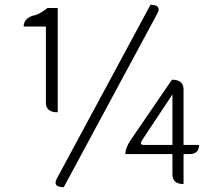

<svg xmlns="http://www.w3.org/2000/svg" viewBox="-20 -762 891 795"><path d="M219 -297Q170 -297 170 -337V-652H78Q78 -686 119 -698Q138 -699 177 -729H219V-297ZM244 13Q197 13 215 -22L603 -742Q650 -742 632 -707L244 13ZM568 -181Q556 -162 575 -162H694V-371Q642 -292 568 -181ZM740 0Q694 0 694 -40V-124H499Q499 -149 521 -182L692 -432Q740 -432 740 -392V-162H804Q804 -124 764 -124H740V0Z"/></svg>

Font: Swei Half Moon CJK SC
Style: Light
Weight: 300
Version: Version 2.071